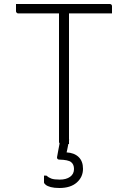

<svg xmlns="http://www.w3.org/2000/svg" viewBox="-20 -720 640 960"><path d="M60 -700H529Q534 -700 537 -697Q540 -694 540 -689Q540 -679 540 -671Q540 -663 540 -653H71Q68 -653 65.5 -654.5Q63 -656 61.5 -658.5Q60 -661 60 -664Q60 -674 60 -682Q60 -690 60 -700ZM325 0Q315 0 305.5 0Q296 0 286 0Q281 0 278 -3Q275 -6 275 -11Q275 -95 275 -178.5Q275 -262 275 -345.5Q275 -429 275 -512.5Q275 -596 275 -680H331L325 -669Q325 -640 325 -611Q325 -582 325 -552.5Q325 -523 325 -494Q325 -429 325 -363Q325 -297 325 -231.5Q325 -166 325 -100Q325 -74 325 -49Q325 -24 325 0ZM395 124Q395 165 364 192.5Q333 220 277 220Q251 220 234 215.5Q217 211 208.5 204Q200 197 200 192Q200 184 200 178.5Q200 173 200 168Q200 163 200 158H212Q223 168 237 173Q251 178 279 178Q311 178 330.5 164Q350 150 350 125Q350 102 335.5 90.5Q321 79 276 78Q271 78 268 75Q265 72 265 67Q267 57 268.5 47.5Q270 38 272 28.5Q274 19 275.5 10Q277 1 279 -9Q280 -16 283.5 -18.5Q287 -21 296.5 -21.5Q306 -22 326 -22Q325 -16 323.5 -9.5Q322 -3 321 3.5Q320 10 318.5 16.5Q317 23 316 29L313 42Q351 44 373 65Q395 86 395 124Z"/></svg>

Font: Recursive Light
Style: Regular
Weight: 300
Version: Version 1.085